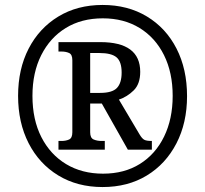

<svg xmlns="http://www.w3.org/2000/svg" viewBox="-20 -745 828 775"><path d="M394 10Q292 10 215 -37Q138 -84 95.5 -167Q53 -250 53 -358Q53 -466 95.5 -548.5Q138 -631 215 -678Q292 -725 394 -725Q496 -725 573 -678.5Q650 -632 692.5 -549Q735 -466 735 -357Q735 -249 692 -166Q649 -83 572.5 -36.5Q496 10 394 10ZM396 -44Q482 -44 545 -83.5Q608 -123 642.5 -194Q677 -265 677 -358Q677 -452 642 -522.5Q607 -593 543.5 -632Q480 -671 395 -671Q309 -671 245.5 -632Q182 -593 146.5 -522.5Q111 -452 111 -358Q111 -262 147 -191.5Q183 -121 247 -82.5Q311 -44 396 -44ZM216 -141V-176H228Q246 -176 259 -182Q272 -188 272 -211V-502Q272 -525 259 -531Q246 -537 228 -537H216V-575H385Q546 -575 546 -455Q546 -406 519.5 -380Q493 -354 460 -343L543 -203Q553 -186 562 -181Q571 -176 593 -176V-141H496L391 -327H344V-211Q344 -188 358 -182Q372 -176 390 -176H403V-141ZM384 -370Q433 -370 452 -390Q471 -410 471 -452Q471 -496 450.5 -513.5Q430 -531 381 -531H344V-370Z"/></svg>

Font: Noto Serif Devanagari SemiCondensed
Style: Bold
Weight: 700
Width: 4
Designer: Universal Thirst, Indian Type Foundry and the Monotype Design Team
Foundry: Monotype Imaging Inc.
Version: Version 2.004; ttfautohint (v1.8.4.7-5d5b)